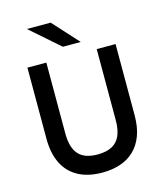

<svg xmlns="http://www.w3.org/2000/svg" viewBox="-133 -1021 970 1132"><g transform="rotate(-15 352.0 -454.5)"><path d="M352 12Q264.5 12 204.5 -20.5Q144.5 -53 113.8 -115Q83 -177 83 -266V-700H198.5V-266Q198.5 -182 234.8 -140.2Q271 -98.5 352 -98.5Q403.5 -98.5 437.8 -116Q472 -133.5 489 -170.2Q506 -207 506 -266V-700H621V-266Q621 -193.5 601.2 -141Q581.5 -88.5 545.5 -54.5Q509.5 -20.5 460.2 -4.2Q411 12 352 12ZM317 -765 139 -921H284L426 -765Z"/></g></svg>

Font: Overpass SemiBold
Style: Regular
Weight: 600
Designer: Delve Withrington, Dave Bailey, Thomas Jockin
Foundry: Delve Fonts LLC
Version: Version 4.000